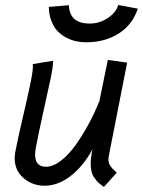

<svg xmlns="http://www.w3.org/2000/svg" viewBox="-20 -741 570 766"><path d="M338.4 -647Q377 -647 410.4 -669.4Q443.8 -691.9 451.7 -721.2L529.8 -706.5Q508.8 -642.6 453.9 -607.4Q398.9 -572.3 323.7 -572.3Q304.2 -572.3 284.9 -576.2Q265.6 -580.1 245.6 -590.3Q225.6 -600.6 210.4 -616Q195.3 -631.3 185.3 -656.5Q175.3 -681.6 174.8 -713.4L254.9 -720.2Q257.3 -647 338.4 -647ZM394.5 4.9Q393.1 3.9 382.3 -4.4Q371.6 -12.7 367.2 -17.6Q362.8 -22.5 355.5 -33Q348.1 -43.5 345 -57.4Q341.8 -71.3 341.8 -88.9Q341.8 -111.8 349.1 -145.5Q313 -79.1 262.9 -39.8Q212.9 -0.5 158.7 0Q109.4 0 74 -30.5Q38.6 -61 38.6 -109.9Q38.6 -120.6 41 -134.3Q49.8 -182.1 68.4 -261.2Q86.9 -340.3 99.1 -397.2Q111.3 -454.1 111.3 -477.1Q111.3 -482.9 110.8 -485.4L191.4 -498.5V-493.7Q191.4 -472.7 181.9 -427.5Q172.4 -382.3 154.1 -300.5Q135.7 -218.8 122.6 -149.4Q120.1 -134.8 120.1 -124Q120.1 -75.7 163.1 -75.7Q191.9 -75.7 223.4 -100.1Q254.9 -124.5 283 -164.3Q311 -204.1 334.5 -247.8Q357.9 -291.5 376.5 -337.4L410.2 -502L487.3 -491.2L413.6 -116.7Q412.6 -108.9 412.6 -106Q412.6 -98.1 414.3 -91.6Q416 -85 420.4 -78.9Q424.8 -72.8 427.5 -69.6Q430.2 -66.4 437.3 -60.1Q444.3 -53.7 445.8 -52.2Z"/></svg>

Font: Fantasque Sans Mono
Style: Italic
Weight: 400
Italic angle: -11°
Monospace: yes
Designer: Jany Belluz
Version: Version 1.8.0 ; ttfautohint (v1.8.2)